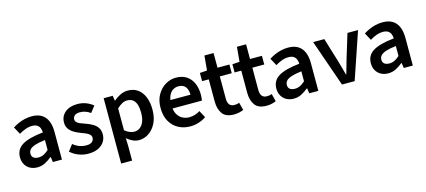

<svg xmlns="http://www.w3.org/2000/svg" viewBox="-62 -1198 4319 1945"><g transform="rotate(-15 2098.0 -225.5)"><path d="M192 12Q149 12 116 -6Q83 -24 64.5 -56.5Q46 -89 46 -132Q46 -215 115.5 -257.5Q185 -300 336 -316Q335 -341 326.5 -362Q318 -383 298.5 -395.5Q279 -408 246 -408Q210 -408 175.5 -395Q141 -382 108 -362L66 -440Q93 -457 125 -471.5Q157 -486 193 -494.5Q229 -503 268 -503Q329 -503 369.5 -478.5Q410 -454 430.5 -406.5Q451 -359 451 -290V0H356L348 -54H344Q310 -26 273 -7Q236 12 192 12ZM228 -82Q258 -82 283.5 -94.5Q309 -107 336 -132V-236Q269 -228 230 -215Q191 -202 174.5 -183.5Q158 -165 158 -140Q158 -109 178 -95.5Q198 -82 228 -82Z M726 12Q675 12 625.5 -7Q576 -26 540 -60L591 -126Q624 -99 658 -87Q692 -75 730 -75Q770 -75 789 -92Q808 -109 808 -134Q808 -154 793.5 -168Q779 -182 756 -192Q733 -202 705 -212Q669 -225 638 -243.5Q607 -262 587.5 -289.5Q568 -317 568 -356Q568 -421 616 -462Q664 -503 746 -503Q796 -503 838 -486.5Q880 -470 910 -444L859 -379Q833 -398 806 -407Q779 -416 749 -416Q712 -416 694 -400Q676 -384 676 -362Q676 -344 687.5 -331.5Q699 -319 721 -309.5Q743 -300 774 -290Q812 -277 845 -258.5Q878 -240 897.5 -211.5Q917 -183 917 -140Q917 -98 895 -63.5Q873 -29 830.5 -8.5Q788 12 726 12Z M1020 194V-491H1115L1123 -439H1127Q1158 -466 1196 -484.5Q1234 -503 1275 -503Q1336 -503 1379 -472Q1422 -441 1445 -385Q1468 -329 1468 -253Q1468 -169 1438 -110Q1408 -51 1360.5 -19.5Q1313 12 1258 12Q1226 12 1194 -2Q1162 -16 1132 -42L1135 40V194ZM1234 -83Q1267 -83 1293 -102Q1319 -121 1334 -158.5Q1349 -196 1349 -252Q1349 -301 1338 -336Q1327 -371 1303.5 -389.5Q1280 -408 1243 -408Q1216 -408 1190 -394.5Q1164 -381 1135 -353V-124Q1162 -102 1187.5 -92.5Q1213 -83 1234 -83Z M1795 12Q1726 12 1670.5 -18.5Q1615 -49 1583 -106.5Q1551 -164 1551 -246Q1551 -326 1584 -383.5Q1617 -441 1669 -472Q1721 -503 1779 -503Q1846 -503 1891 -473Q1936 -443 1958.5 -390.5Q1981 -338 1981 -270Q1981 -254 1979.5 -239Q1978 -224 1975 -210H1637V-298H1879Q1879 -351 1855 -381.5Q1831 -412 1781 -412Q1753 -412 1726.5 -397Q1700 -382 1682.5 -346Q1665 -310 1665 -246Q1665 -188 1685 -151.5Q1705 -115 1738 -97.5Q1771 -80 1809 -80Q1841 -80 1869.5 -89Q1898 -98 1923 -114L1963 -40Q1929 -16 1885.5 -2Q1842 12 1795 12Z M2254 10Q2169 10 2133.5 -39.5Q2098 -89 2098 -168V-400H2028V-486L2104 -491L2118 -645H2214V-491H2339V-400H2214V-168Q2214 -125 2231 -103.5Q2248 -82 2283 -82Q2296 -82 2309 -84Q2322 -86 2334 -92L2355 -11Q2336 -2 2310 4Q2284 10 2254 10Z M2595 10Q2510 10 2474.5 -39.5Q2439 -89 2439 -168V-400H2369V-486L2445 -491L2459 -645H2555V-491H2680V-400H2555V-168Q2555 -125 2572 -103.5Q2589 -82 2624 -82Q2637 -82 2650 -84Q2663 -86 2675 -92L2696 -11Q2677 -2 2651 4Q2625 10 2595 10Z M2881 12Q2838 12 2805 -6Q2772 -24 2753.5 -56.5Q2735 -89 2735 -132Q2735 -215 2804.5 -257.5Q2874 -300 3025 -316Q3024 -341 3015.5 -362Q3007 -383 2987.5 -395.5Q2968 -408 2935 -408Q2899 -408 2864.5 -395Q2830 -382 2797 -362L2755 -440Q2782 -457 2814 -471.5Q2846 -486 2882 -494.5Q2918 -503 2957 -503Q3018 -503 3058.5 -478.5Q3099 -454 3119.5 -406.5Q3140 -359 3140 -290V0H3045L3037 -54H3033Q2999 -26 2962 -7Q2925 12 2881 12ZM2917 -82Q2947 -82 2972.5 -94.5Q2998 -107 3025 -132V-236Q2958 -228 2919 -215Q2880 -202 2863.5 -183.5Q2847 -165 2847 -140Q2847 -109 2867 -95.5Q2887 -82 2917 -82Z M3388 0 3217 -491H3334L3412 -236Q3422 -201 3432.5 -163.5Q3443 -126 3453 -88H3457Q3468 -126 3478.5 -163.5Q3489 -201 3499 -236L3577 -491H3688L3521 0Z M3872 12Q3829 12 3796 -6Q3763 -24 3744.5 -56.5Q3726 -89 3726 -132Q3726 -215 3795.5 -257.5Q3865 -300 4016 -316Q4015 -341 4006.5 -362Q3998 -383 3978.5 -395.5Q3959 -408 3926 -408Q3890 -408 3855.5 -395Q3821 -382 3788 -362L3746 -440Q3773 -457 3805 -471.5Q3837 -486 3873 -494.5Q3909 -503 3948 -503Q4009 -503 4049.5 -478.5Q4090 -454 4110.5 -406.5Q4131 -359 4131 -290V0H4036L4028 -54H4024Q3990 -26 3953 -7Q3916 12 3872 12ZM3908 -82Q3938 -82 3963.5 -94.5Q3989 -107 4016 -132V-236Q3949 -228 3910 -215Q3871 -202 3854.5 -183.5Q3838 -165 3838 -140Q3838 -109 3858 -95.5Q3878 -82 3908 -82Z"/></g></svg>

Font: Source Sans 3 SemiBold
Style: Regular
Weight: 600
Designer: Paul D. Hunt
Foundry: Adobe
Version: Version 3.046;hotconv 1.0.118;makeotfexe 2.5.65603